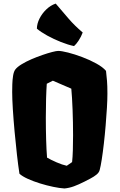

<svg xmlns="http://www.w3.org/2000/svg" viewBox="-20 -1040 666 1070"><path d="M339.4 10.3Q312.5 8.8 276.4 1.2Q240.2 -6.3 203.1 -17.8Q166 -29.3 135.3 -43.2Q104.5 -57.1 88.4 -71.8Q81.5 -115.7 74.5 -177.7Q67.4 -239.7 61.3 -306.4Q55.2 -373 51.5 -431.9Q47.9 -490.7 47.9 -527.8Q47.9 -545.9 48.6 -570.6Q49.3 -595.2 53 -618.2Q56.6 -641.1 65.4 -652.8Q76.2 -667 100.6 -681.9Q125 -696.8 155.5 -710Q186 -723.1 216.6 -733.6Q247.1 -744.1 270.8 -750.2Q294.4 -756.3 304.7 -756.3Q322.8 -756.3 359.4 -747.1Q396 -737.8 438.2 -721.9Q480.5 -706.1 516.8 -686Q553.2 -666 570.8 -645Q574.2 -615.2 576.4 -588.9Q578.6 -562.5 578.6 -517.6Q578.6 -485.4 575.9 -439.2Q573.2 -393.1 568.8 -341.1Q564.5 -289.1 558.8 -239.7Q553.2 -190.4 547.1 -151.6Q541 -112.8 535.6 -92.8Q532.2 -78.6 517.8 -66.9Q503.4 -55.2 485.1 -45.7Q466.8 -36.1 451.7 -28.3Q418 -11.2 391.8 -1.7Q365.7 7.8 339.4 10.3ZM352.1 -116.2 381.8 -136.7Q384.8 -164.1 386 -203.1Q387.2 -242.2 387.2 -286.1Q387.2 -357.9 384.5 -428.7Q381.8 -499.5 377.4 -545.9L274.4 -590.3L240.7 -573.2Q238.3 -540.5 236.8 -489.5Q235.4 -438.5 235.4 -383.8Q235.4 -320.3 237.1 -261.7Q238.8 -203.1 242.2 -161.6Q262.2 -149.9 294.4 -135.7Q326.7 -121.6 352.1 -116.2ZM392.6 -783.2Q359.9 -790 319.6 -805.9Q279.3 -821.8 243.2 -841.8Q207 -861.8 185.5 -880.4Q186 -908.2 200.2 -936.5Q214.4 -964.8 238 -987.5Q261.7 -1010.3 290.5 -1020Q331.1 -972.7 363 -935.3Q395 -897.9 440.9 -858.9Q432.1 -835 418.2 -814Q404.3 -793 392.6 -783.2Z"/></svg>

Font: Fruktur
Style: Regular
Weight: 400
Designer: Viktoriya Grabowska, Eben Sorkin
Foundry: Viktoriya Grabowska
Version: Version 1.008; ttfautohint (v1.8.4.7-5d5b)